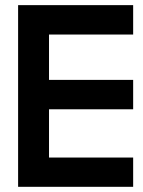

<svg xmlns="http://www.w3.org/2000/svg" viewBox="-20 -720 553 740"><path d="M49.8 0V-700.2H493.2V-586.9H168.9V-412.1H493.2V-298.8H168.9V-112.8H493.2V0Z"/></svg>

Font: Cakra Normal
Style: Regular
Weight: 400
Designer: Lucia Kollert, Vojtech Kollert
Foundry: OoM Type
Version: Version 1.000;Glyphs 3.1.1 (3148)